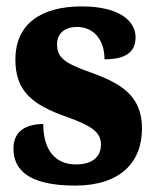

<svg xmlns="http://www.w3.org/2000/svg" viewBox="-20 -569 484 599"><path d="M215 10C353 10 423 -61 423 -168C423 -270 358 -309 263 -343C180 -372 158 -390 158 -431C158 -466 184 -485 220 -485C268 -485 306 -450 306 -384C373 -384 403 -407 403 -453C403 -501 356 -549 235 -549C110 -549 28 -496 28 -383C28 -284 81 -242 189 -204C261 -178 295 -159 295 -118C295 -85 274 -56 217 -56C158 -56 115 -94 115 -182C64 -182 22 -162 22 -106C22 -41 66 10 215 10Z"/></svg>

Font: Noto Serif Armenian Condensed Black
Style: Regular
Weight: 900
Width: 3
Designer: Monotype Design Team
Foundry: Monotype Imaging Inc.
Version: Version 2.008